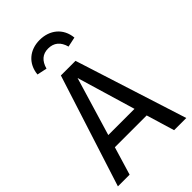

<svg xmlns="http://www.w3.org/2000/svg" viewBox="-270 -1018 1114 1114"><g transform="rotate(-45 286.5 -461.0)"><path d="M285 -922C204 -922 143 -872 135 -789L196 -776C210 -827 240 -852 285 -852C332 -852 363 -827 377 -776L438 -789C430 -872 368 -922 285 -922ZM567 0 347 -689H227L6 0H102L154 -173H415L467 0ZM285 -610 392 -250H177Z"/></g></svg>

Font: Fira Sans
Style: Regular
Weight: 400
Designer: Carrois Corporate & Edenspiekermann AG
Foundry: Carrois Corporate GbR & Edenspiekermann AG
Version: Version 4.203